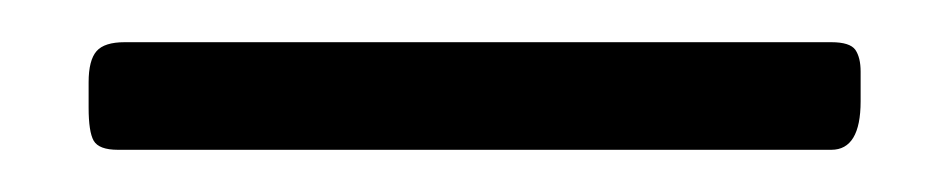

<svg xmlns="http://www.w3.org/2000/svg" viewBox="-20 2 450 91"><path d="M22 41Q22 30.5 25.8 26.2Q29.5 22 39.1 22H374Q382.8 22 385.4 25.6Q387.9 29.3 387.9 35.9V50Q387.9 73 374 73H35.9Q26.9 73 24.4 68.7Q22 64.5 22 53Z"/></svg>

Font: Fanwood Text
Style: Italic
Weight: 400
Italic angle: -9°
Version: Version 1.101